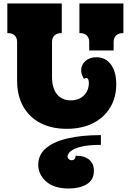

<svg xmlns="http://www.w3.org/2000/svg" viewBox="-20 -720 749 1100"><path d="M334 -700V-530H328Q306 -530 292 -516.5Q278 -503 278 -480V-279Q278 -215 306.5 -180Q335 -145 385 -145Q432 -145 460.5 -173Q489 -201 489 -244Q489 -273 474 -273Q468 -273 461 -268Q445 -294 445 -317Q445 -349 469.5 -370.5Q494 -392 532 -392Q585 -392 615.5 -350.5Q646 -309 646 -237Q646 -162 611.5 -104.5Q577 -47 513.5 -14.5Q450 18 362 18Q276 18 212 -15Q148 -48 113 -110Q78 -172 78 -259V-480Q78 -503 64.5 -516.5Q51 -530 28 -530H22V-700ZM435 -700H687V-530H681Q659 -530 645 -516.5Q631 -503 631 -480V-431H491V-480Q491 -503 477.5 -516.5Q464 -530 441 -530H435ZM367 176Q367 185 374 191.5Q381 198 392 198Q399 198 406 192.5Q413 187 413 172Q464 172 491 195Q518 218 518 258Q518 311 477 335.5Q436 360 375 360Q289 360 244 319.5Q199 279 199 224Q199 168 242.5 130Q286 92 367 73Q448 54 558 54V110Q497 110 459 117.5Q421 125 401 136Q381 147 374 158Q367 169 367 176Z"/></svg>

Font: Exile
Style: Regular
Weight: 400
Designer: Bartłomiej Rózga @rozgatype
Version: Version 1.000; ttfautohint (v1.8.4.7-5d5b)